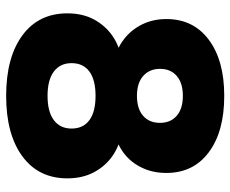

<svg xmlns="http://www.w3.org/2000/svg" viewBox="-84 -672 767 640"><g transform="rotate(90 300.0 -352.5)"><path d="M300 11Q172 11 98.5 -43Q25 -97 25 -193Q25 -244 45.5 -282Q66 -320 101 -344Q136 -368 179 -373V-350Q140 -359 109.5 -383Q79 -407 61.5 -443Q44 -479 44 -523Q44 -613 113 -664.5Q182 -716 300 -716Q419 -716 488 -664.5Q557 -613 557 -523Q557 -478 539.5 -441.5Q522 -405 492 -382Q462 -359 424 -351V-373Q467 -367 501 -343Q535 -319 555 -281Q575 -243 575 -193Q575 -97 501.5 -43Q428 11 300 11ZM300 -127Q353 -127 381 -148Q409 -169 409 -207Q409 -246 381 -266.5Q353 -287 300 -287Q247 -287 219 -266.5Q191 -246 191 -207Q191 -169 219 -148Q247 -127 300 -127ZM300 -425Q343 -425 366.5 -445.5Q390 -466 390 -502Q390 -537 366.5 -557.5Q343 -578 300 -578Q257 -578 233.5 -557.5Q210 -537 210 -502Q210 -467 233.5 -446Q257 -425 300 -425Z"/></g></svg>

Font: Nunito Sans 11pt Black
Style: Regular
Weight: 900
Version: Version 3.101;gftools[0.9.27]